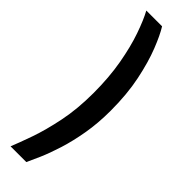

<svg xmlns="http://www.w3.org/2000/svg" viewBox="-305 -742 904 904"><g transform="rotate(45 147.0 -290.0)"><path d="M30 162Q46 123 69.5 56.5Q93 -10 111 -98Q129 -186 129 -291Q129 -396 113.5 -483Q98 -570 75 -636Q52 -702 30 -742H135Q157 -707 182.5 -642.5Q208 -578 226.5 -489Q245 -400 245 -290Q245 -207 232.5 -135Q220 -63 201.5 -4.5Q183 54 164.5 96.5Q146 139 135 162Z"/></g></svg>

Font: Kreon Light Medium
Style: Regular
Weight: 500
Version: Version 2.002